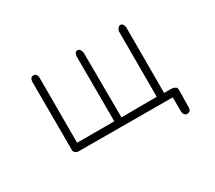

<svg xmlns="http://www.w3.org/2000/svg" viewBox="-119 -770 1239 1105"><g transform="rotate(-30 500.0 -217.0)"><path d="M166 -507Q170 -535 191 -534Q212 -532 214 -506V-72H461L460 -501Q462 -532 481 -532Q501 -532 506 -501L508 -71L743 -72V-508Q751 -535 769 -535Q786 -535 791 -507V-70H821Q874 -72 874 -45L872 74Q871 99 849 101Q827 102 822 76L821 -23L213 -25Q176 -21 167 -46Z"/></g></svg>

Font: Yomogi
Style: Regular
Weight: 400
Designer: satsuyako
Foundry: satsuyako
Version: Version 3.100